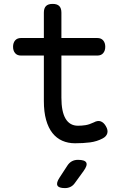

<svg xmlns="http://www.w3.org/2000/svg" viewBox="-20 -725 640 985"><path d="M479 -530Q499 -530 509.5 -517.5Q520 -505 520 -485Q520 -465 509.5 -452.5Q499 -440 479 -440H295V-224Q295 -152 316.5 -116Q338 -80 380 -80Q400 -80 419 -83Q438 -86 461 -97Q481 -108 496.5 -102.5Q512 -97 523 -78Q535 -58 530.5 -41.5Q526 -25 507 -15Q477 1 442 5.5Q407 10 365 10Q329 10 299.5 -3Q270 -16 249 -42.5Q228 -69 216.5 -110Q205 -151 205 -207V-440H88Q68 -440 57.5 -452.5Q47 -465 47 -485Q47 -505 57.5 -517.5Q68 -530 88 -530H205V-660Q205 -683 216 -694Q227 -705 250 -705Q273 -705 284 -694Q295 -683 295 -660V-530ZM285 187 326 124Q336 109 349.5 102Q363 95 380 95Q415 95 422.5 109Q430 123 409 152L364 214Q355 227 342 233.5Q329 240 313 240Q281 240 274.5 226.5Q268 213 285 187Z"/></svg>

Font: Maple Mono NF CN
Style: Regular
Weight: 400
Monospace: yes
Designer: subframe7536
Version: Version 7.000